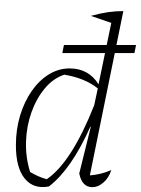

<svg xmlns="http://www.w3.org/2000/svg" viewBox="-20 -772 585 797"><path d="M471 -752H472V-751ZM183 2Q119 14 82.5 -31Q46 -76 46 -169Q46 -235 63.5 -292.5Q81 -350 111.5 -394Q142 -438 182.5 -463Q223 -488 269 -488Q348 -488 389 -422L442 -677L357 -706Q397 -717 428.5 -721.5Q460 -726 492 -726L353 -44Q398 -47 442 -66Q432 -34 409.5 -14.5Q387 5 364 5Q320 5 309 -52L357 -246H355Q276 -69 183 2ZM105 -58Q122 -48 139 -40.5Q156 -33 174 -28Q277 -98 371 -335L386 -405Q332 -448 247 -462Q201 -447 166 -405Q131 -363 110.5 -305.5Q90 -248 88 -183.5Q86 -119 105 -58ZM245.4 -585.2H544.7L538 -551.8H238.7Z"/></svg>

Font: Piazzolla ExtraLight
Style: Italic
Weight: 200
Italic angle: -11.3°
Designer: Juan Pablo del Peral
Foundry: Huerta Tipografica
Version: Version 1.330